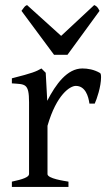

<svg xmlns="http://www.w3.org/2000/svg" viewBox="-20 -740 435 760"><path d="M167 -341 161 -452 144 -469C123 -457 110 -451 27 -430V-410C79 -406 95 -412 95 -335V-51C95 -39 70 -30 27 -21V0H251V-21C234 -24 168 -33 168 -51V-242C204 -367 258 -400 280 -400C318 -400 330 -359 334 -330H355C363 -347 380 -397 380 -434C380 -443 379 -449 376 -451C352 -465 327 -469 306 -469C246 -469 201 -407 167 -341ZM65 -697 194 -523H247L374 -697C366 -713 363 -715 353 -720L222 -598L87 -720C76 -715 77 -712 65 -697Z"/></svg>

Font: Temporarium
Style: Regular
Weight: 400
Version: Version 1.1